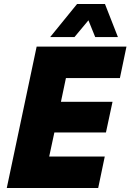

<svg xmlns="http://www.w3.org/2000/svg" viewBox="-20 -944 655 964"><path d="M14 0 164 -710H615L582 -552H311L286 -433H545L512 -279H253L227 -158H506L473 0ZM232 -758 367 -924H507L572 -758H458L424 -842L354 -758Z"/></svg>

Font: Geist Mono Black
Style: Italic
Weight: 900
Italic angle: -12°
Monospace: yes
Designer: Basement.studio, Andrés Briganti, Mateo Zaragoza
Foundry: Basement.studio, Vercel, Andrés Briganti, Guido Ferreyra, Mateo Zaragoza
Version: Version 1.500; ttfautohint (v1.8.4.7-5d5b)